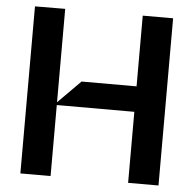

<svg xmlns="http://www.w3.org/2000/svg" viewBox="-52 -779 838 832"><g transform="rotate(5 367.0 -363.5)"><path d="M198.2 0H66.8V-726.6L198.2 -727.3V-321L296.2 -419.7H535.5V-727.3H667.6V0H535.5V-308.9H198.2Z"/></g></svg>

Font: Riot Sans
Style: Bold
Weight: 600
Designer: Rasmus Andersson
Foundry: rsms
Version: Version 4.001